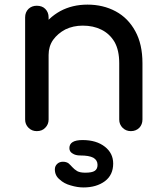

<svg xmlns="http://www.w3.org/2000/svg" viewBox="-20 -572 722 839"><path d="M551.8 1Q530.3 1 515.6 -13.7Q501 -28.3 501 -49.8Q501 -131.8 501 -295.9Q501 -352.5 480.5 -388.7Q459 -424.8 422.9 -442.4Q387.7 -460 341.8 -460Q299.8 -460 265.6 -443.4Q232.4 -425.8 211.9 -397.5Q192.4 -369.1 192.4 -332Q170.9 -332 128.9 -332Q128.9 -394.5 159.2 -444.3Q190.4 -494.1 243.2 -523.4Q295.9 -551.8 362.3 -551.8Q430.7 -551.8 485.4 -522.5Q540 -493.2 571.3 -435.5Q602.5 -378.9 602.5 -295.9Q602.5 -213.9 602.5 -49.8Q602.5 -28.3 588.9 -13.7Q574.2 1 551.8 1ZM140.6 1Q119.1 1 104.5 -13.7Q89.8 -28.3 89.8 -49.8Q89.8 -198.2 89.8 -496.1Q89.8 -518.6 104.5 -533.2Q119.1 -546.9 140.6 -546.9Q164.1 -546.9 177.7 -533.2Q192.4 -518.6 192.4 -496.1Q192.4 -347.7 192.4 -49.8Q192.4 -28.3 177.7 -13.7Q164.1 1 140.6 1ZM344.7 247.1Q318.4 247.1 289.1 238.3Q259.8 230.5 240.2 211.9Q219.7 195.3 219.7 168Q219.7 153.3 230.5 143.6Q240.2 134.8 254.9 134.8Q269.5 134.8 279.3 141.6Q288.1 149.4 295.9 158.2Q304.7 168 317.4 175.8Q330.1 182.6 352.5 182.6Q381.8 182.6 393.6 174.8Q406.2 167 406.2 148.4Q406.2 127.9 387.7 117.2Q369.1 107.4 331.1 107.4Q309.6 107.4 296.9 98.6Q283.2 90.8 283.2 75.2Q283.2 40 340.8 40Q401.4 40 438.5 69.3Q474.6 97.7 474.6 142.6Q474.6 192.4 438.5 219.7Q401.4 247.1 344.7 247.1Z"/></svg>

Font: Abed
Style: Bold
Weight: 700
Designer: Johan Aakerlund
Version: Version 3.105